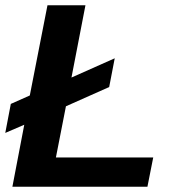

<svg xmlns="http://www.w3.org/2000/svg" viewBox="-29 -708 660 728"><path d="M530 0H18L63 -235L-9 -204L12 -314L84 -346L151 -688H295L242 -414L406 -487L385 -378L221 -305L183 -111H552Z"/></svg>

Font: Libra Sans
Style: Bold Italic
Weight: 700
Italic angle: -12°
Foundry: Context Ltd
Version: Version 1.002